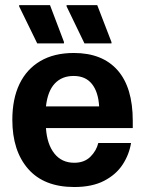

<svg xmlns="http://www.w3.org/2000/svg" viewBox="-20 -720 565 752"><path d="M270.8 12.5Q152.5 12.5 90.4 -58.3Q28.3 -129.2 28.3 -250.8Q28.3 -332.5 56.2 -390.8Q84.2 -449.2 137.9 -480.8Q191.7 -512.5 269.2 -512.5Q380.8 -512.5 440.4 -445Q500 -377.5 500 -246.7V-218.3H160Q164.2 -155 192.9 -118.8Q221.7 -82.5 270.8 -82.5Q310 -82.5 333.8 -105.8Q357.5 -129.2 365 -160H493.3Q485.8 -114.2 460 -75Q434.2 -35.8 387.5 -11.7Q340.8 12.5 270.8 12.5ZM160 -303.3H368.3Q365 -360 340 -391.2Q315 -422.5 268.3 -422.5Q222.5 -422.5 194.6 -392.9Q166.7 -363.3 160 -303.3ZM230 -550H125.8L55 -695V-700H175.8L230.8 -555ZM416.7 -550H310.8L240.8 -695V-700H360.8L416.7 -555Z"/></svg>

Font: Familjen Grotesk Variable
Style: Regular
Weight: 400
Designer: Anders Wikstroem, Jonas Baeckman, Matilda Gysing, Kristian Moeller
Foundry: Familjen STHLM AB
Version: Version 2.000